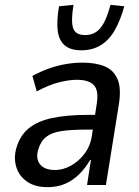

<svg xmlns="http://www.w3.org/2000/svg" viewBox="-20 -765 575 794"><path d="M177 9Q124 9 91 -14.5Q58 -38 47 -75.5Q36 -113 48 -154Q63 -205 99 -234.5Q135 -264 196 -277Q257 -290 346 -290H389L380 -229H336Q275 -229 234.5 -223Q194 -217 171 -199Q148 -181 138 -146Q127 -109 145.5 -85.5Q164 -62 208 -62Q241 -62 273.5 -80Q306 -98 330 -130Q354 -162 360 -204L380 -335Q389 -391 368 -413Q347 -435 298 -435Q265 -435 223.5 -424.5Q182 -414 132 -387L114 -451Q151 -471 186 -483Q221 -495 255 -500.5Q289 -506 321 -506Q375 -506 412 -491Q449 -476 465.5 -439Q482 -402 472 -336L418 0H340L356 -104H353Q334 -71 308 -45Q282 -19 249.5 -5Q217 9 177 9ZM317 -557Q271 -557 247 -578Q223 -599 218.5 -639.5Q214 -680 224 -739L284 -745Q273 -680 282 -650Q291 -620 332 -620Q372 -620 396 -650Q420 -680 437 -745L494 -739Q478 -681 454.5 -640Q431 -599 396.5 -578Q362 -557 317 -557Z"/></svg>

Font: Nunito Sans 7pt Condensed Medium
Style: Italic
Weight: 500
Width: 3
Italic angle: -9°
Designer: Vernon Adams
Foundry: Vernon Adams
Version: Version 3.101;gftools[0.9.27]